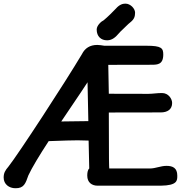

<svg xmlns="http://www.w3.org/2000/svg" viewBox="-49 -1001 1043 1035"><path d="M34.2 13.7C80.1 14.2 88.4 -11.2 104 -55.7C122.1 -95.2 163.6 -164.1 213.4 -240.2C300.8 -243.2 335.4 -244.6 369.6 -244.6C390.1 -244.6 408.7 -244.1 428.7 -243.2L432.1 -92.8C422.9 -84.5 421.4 -66.9 421.4 -54.2C421.4 -17.1 446.3 0.5 479 0H816.4C908.2 -1 906.7 -28.3 906.7 -54.2C906.7 -95.7 882.3 -106.9 848.6 -106.9C816.9 -106.9 789.6 -92.8 759.3 -92.8H540C539.1 -106.4 537.6 -115.7 537.6 -394.5L817.4 -395C853.5 -395 878.9 -411.1 878.9 -445.8C878.9 -467.8 859.4 -499.5 824.2 -499.5C796.9 -499.5 773.9 -495.1 751 -495.1C734.9 -495.1 584.5 -495.1 537.6 -495.6L534.7 -651.4L770.5 -651.9C799.3 -652.3 831.1 -652.8 831.1 -707C831.1 -741.2 821.8 -754.4 741.7 -754.4H513.7C504.4 -756.3 483.4 -758.8 475.6 -758.8C435.5 -758.8 408.7 -741.2 392.6 -709C302.2 -557.1 50.3 -170.9 -3.4 -103C-21 -82.5 -29.3 -68.4 -29.3 -43.9C-29.3 -7.8 0 13.7 34.2 13.7ZM281.2 -346.2C329.6 -419.4 377.9 -487.8 422.9 -557.6L427.2 -348.1ZM528.3 -783.7C557.1 -783.7 575.7 -802.7 591.3 -820.8C596.2 -826.2 603 -834 608.4 -838.4C635.3 -863.3 636.2 -866.7 653.8 -880.9C675.8 -898.4 678.7 -913.1 679.2 -932.6C679.2 -954.6 654.3 -981.4 627.4 -981.4C614.3 -981.4 596.2 -978 575.7 -954.6C560.5 -938.5 532.7 -910.6 509.8 -891.6C499 -887.2 472.2 -864.7 472.2 -841.8C472.2 -804.7 495.6 -783.7 528.3 -783.7Z"/></svg>

Font: Autour One
Style: Regular
Weight: 400
Designer: Eben Sorkin
Foundry: Eben Sorkin
Version: Version 1.002